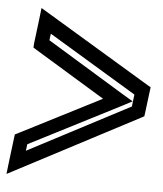

<svg xmlns="http://www.w3.org/2000/svg" viewBox="-46 -644 565 666"><g transform="rotate(5 236.5 -311.0)"><path d="M41 -40 447 -253 460 -260 462 -275 471 -347 473 -362 461 -369 107 -582 72 -603 67 -560 57 -479 56 -464 67 -457 312 -308 32 -165 18 -158 16 -143 6 -62 1 -19 41 -40ZM61 -105 64 -128 373 -286 415 -308 378 -330 109 -494 112 -517 419 -332 414 -290 61 -105Z"/></g></svg>

Font: Gamestation Display Outline
Style: Italic
Weight: 400
Designer: Jonas Hecksher
Foundry: Jonas Hecksher, Playtypeª, e-types AS
Version: Version 1.003